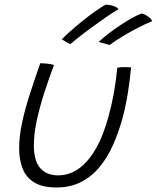

<svg xmlns="http://www.w3.org/2000/svg" viewBox="-20 -806 692 848"><path d="M498 -507Q502.5 -508 511 -508.8Q519.5 -509.5 528 -509.5Q536 -509.5 545.5 -509.2Q555 -509 559 -508.5Q554 -454 545 -397.2Q536 -340.5 521.5 -285.5Q504.5 -223 480 -167.5Q455.5 -112 420.5 -69.2Q385.5 -26.5 338.2 -2.2Q291 22 229.5 22Q168 22 131.8 0Q95.5 -22 80 -61.2Q64.5 -100.5 64.5 -151.5Q64.5 -204 77.8 -265.5Q91 -327 112.8 -393.5Q134.5 -460 158 -527Q164 -526.5 172.2 -526Q180.5 -525.5 187.5 -525Q196 -524 204.2 -522.5Q212.5 -521 218.5 -519Q196 -459.5 175.5 -396Q155 -332.5 142.2 -272.8Q129.5 -213 129.5 -164.5Q129.5 -96 157.5 -63.8Q185.5 -31.5 237 -31.5Q285 -31.5 326.8 -60.5Q368.5 -89.5 402.8 -148.5Q437 -207.5 461 -298Q473.5 -343.5 483 -395.8Q492.5 -448 498 -507ZM446.5 -785.5Q460 -785 471.2 -782.2Q482.5 -779.5 491 -775.5Q499.5 -771.5 503.5 -765.5Q478.5 -751 447.2 -729.2Q416 -707.5 384.8 -684.8Q353.5 -662 328.5 -642.2Q303.5 -622.5 290 -611L253 -632Q265.5 -645.5 289.2 -666.8Q313 -688 342 -711.5Q371 -735 398.8 -754.8Q426.5 -774.5 446.5 -785.5ZM607.5 -746.5Q616.5 -744 626 -738.2Q635.5 -732.5 642.8 -725.8Q650 -719 652.5 -712.5Q625.5 -702 591.5 -684.5Q557.5 -667 523.8 -646.8Q490 -626.5 464 -607.5L415.5 -620.5Q433.5 -637.5 459.2 -657.5Q485 -677.5 513.2 -696Q541.5 -714.5 566.2 -728.2Q591 -742 607.5 -746.5Z"/></svg>

Font: Grandstander Thin ExtraLight
Style: Italic
Weight: 250
Italic angle: -15°
Version: Version 1.200